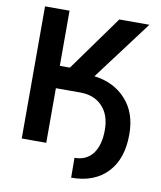

<svg xmlns="http://www.w3.org/2000/svg" viewBox="-96 -806 881 1049"><g transform="rotate(10 344.5 -281.5)"><path d="M204 -730V-424H260L480 -730H647L400 -401Q511 -387 577 -313Q643 -240 643 -121Q643 15 572 90Q500 167 371 167L370 57Q435 57 471 11Q507 -37 507 -121Q507 -204 463 -251Q418 -300 339 -300H204V3H68V-730Z"/></g></svg>

Font: Sinter Bold
Style: Regular
Weight: 700
Foundry: Adobe & rsms
Version: Version 1.000